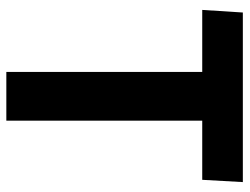

<svg xmlns="http://www.w3.org/2000/svg" viewBox="-108 -660 768 591"><g transform="rotate(90 275.5 -364.0)"><path d="M201 -603H10L18 -728H540L533 -603H351V0H201Z"/></g></svg>

Font: Murecho SemiBold
Style: Regular
Weight: 600
Designer: Neil Summerour
Foundry: Positype
Version: Version 1.010; ttfautohint (v1.8.3)